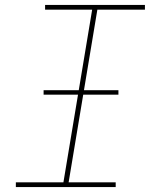

<svg xmlns="http://www.w3.org/2000/svg" viewBox="-20 -755 640 775"><path d="M44 0V-19H236L352 -716H162V-735H565V-716H373L257 -19H447V0ZM458 -373H156V-391H458Z"/></svg>

Font: Iosevka SS04 Thin Extended
Style: Italic
Weight: 100
Width: 7
Italic angle: -9°
Monospace: yes
Designer: Belleve Invis
Foundry: Belleve Invis
Version: Version 19.0.0; ttfautohint (v1.8.4)